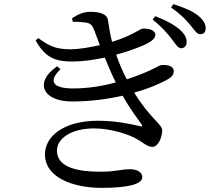

<svg xmlns="http://www.w3.org/2000/svg" viewBox="-20 -851 1040 927"><path d="M808 -664C827 -639 838 -619 854 -618C870 -618 881 -629 881 -647C882 -667 873 -685 849 -707C822 -731 782 -753 729 -773L717 -756C761 -722 788 -690 808 -664ZM898 -731C919 -706 929 -686 947 -686C964 -686 973 -696 973 -714C973 -735 963 -754 936 -776C911 -796 870 -815 817 -831L806 -815C854 -781 877 -756 898 -731ZM655 -242C611 -252 539 -268 454 -268C282 -268 197 -189 197 -106C197 8 336 56 470 56C593 56 667 40 667 4C667 -20 641 -34 607 -34C563 -34 544 -22 464 -22C373 -22 255 -36 255 -123C255 -186 329 -231 434 -231C515 -231 592 -204 629 -186C674 -162 690 -142 716 -142C743 -142 763 -186 763 -222C763 -252 704 -279 628 -404C700 -424 758 -449 795 -471C814 -483 819 -495 819 -507C819 -532 790 -539 761 -537C747 -537 732 -520 656 -491C636 -483 614 -475 592 -468C570 -510 554 -549 541 -587C618 -608 683 -634 706 -650C723 -661 730 -672 730 -683C729 -707 698 -713 671 -713C656 -713 620 -679 521 -649C511 -686 506 -726 501 -755C496 -785 458 -794 416 -794C383 -794 357 -782 328 -763L331 -746C350 -746 370 -745 387 -743C418 -740 426 -729 435 -705L462 -633C413 -622 358 -613 322 -613C246 -613 216 -630 165 -667L152 -656C201 -567 254 -554 330 -554C379 -554 433 -562 486 -573C503 -531 521 -489 539 -453C474 -435 403 -424 333 -424C229 -424 215 -462 272 -517L256 -531C142 -453 188 -361 327 -361C415 -361 498 -372 572 -389C609 -323 646 -276 663 -251C669 -241 669 -238 655 -242Z"/></svg>

Font: Noto Serif TC Medium
Style: Regular
Weight: 500
Designer: Ryoko NISHIZUKA 西塚涼子 (kana & ideographs); Frank Grießhammer (Latin, Greek & Cyrillic); Wenlong ZHANG 张文龙 (bopomofo); San
Foundry: Adobe
Version: Version 2.001;hotconv 1.1.0;makeotfexe 2.6.0